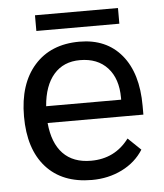

<svg xmlns="http://www.w3.org/2000/svg" viewBox="-48 -666 615 719"><g transform="rotate(-5 259.0 -306.5)"><path d="M36 0ZM482 -217H122Q129 -141 167 -101.5Q205 -62 272 -62Q362 -62 415 -133L463 -87Q434 -41 382.5 -15.5Q331 10 269 10Q158 10 97 -58Q36 -126 36 -249Q36 -371 97.5 -440.5Q159 -510 267 -510Q368 -510 425 -441.5Q482 -373 482 -250ZM404 -287Q404 -359 366.5 -400Q329 -441 263 -441Q201 -441 164.5 -399Q128 -357 122 -280H404ZM110 -623H422V-564H110Z"/></g></svg>

Font: Sarabun
Style: Regular
Weight: 400
Designer: Suppakit Chalermlarp | Katatrad Co.,Ltd.
Foundry: Cadson Demak Co.,Ltd.
Version: Version 1.000; ttfautohint (v1.6)